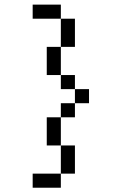

<svg xmlns="http://www.w3.org/2000/svg" viewBox="-20 -708 540 852"><path d="M250 -625H125V-687.5H250ZM125 62.5H250V125H125ZM187.5 -187.5H250V-62.5H187.5ZM187.5 -500H250V-375H187.5ZM250 -62.5H312.5V62.5H250ZM250 -250H312.5V-187.5H250ZM250 -375H312.5V-312.5H250ZM250 -625H312.5V-500H250ZM312.5 -312.5H375V-250H312.5Z"/></svg>

Font: 寒蝉点阵体 16px
Style: Regular
Weight: 400
Designer: Designed by Warren2060
Foundry: ChillType
Version: Version 1.000